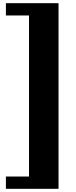

<svg xmlns="http://www.w3.org/2000/svg" viewBox="-20 -974 475 1204"><path d="M162 -877H17V-954H347V210H17V133H162Z"/></svg>

Font: Inknut Antiqua ExtraBold
Style: Regular
Weight: 800
Designer: Claus Eggers Sørensen
Foundry: Claus Eggers Sørensen
Version: Version 1.003; ttfautohint (v1.8.2) -l 8 -r 50 -G 200 -x 14 